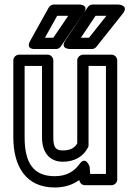

<svg xmlns="http://www.w3.org/2000/svg" viewBox="-20 -795 594 850"><path d="M258 -79C311 -79 350 -103 370 -143C372 -146 372 -150 372 -154V-503H449V-25H379L377 -56C377 -56 361 -108 332 -69C308 -36 275 -15 222 -15C130 -15 89 -71 89 -187V-503H166V-186C166 -126 195 -79 258 -79ZM258 -129C228 -129 216 -141 216 -186V-528C216 -539 206 -553 191 -553H64C53 -553 39 -543 39 -528V-187C39 -57 96 35 222 35C265 35 300 24 331 2C333 15 343 25 356 25H474C485 25 499 15 499 0V-528C499 -539 489 -553 474 -553H348C337 -553 322 -543 322 -528V-160C310 -141 293 -129 258 -129ZM403 -725H451L374 -628H338ZM390 -775C382 -775 374 -771 369 -764L270 -617C243 -577 291 -578 291 -578H386C394 -578 401 -581 406 -587L523 -734C554 -773 503 -775 503 -775ZM233 -725H282L216 -628H179ZM218 -775C210 -775 201 -770 196 -762L114 -615C91 -574 136 -578 136 -578H229C236 -578 244 -582 249 -589L350 -736C378 -776 329 -775 329 -775Z"/></svg>

Font: Asimov
Style: NarOu
Weight: 500
Designer: Google
Version: Version 2.000980; 2014